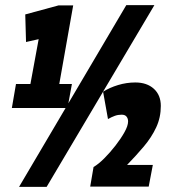

<svg xmlns="http://www.w3.org/2000/svg" viewBox="-20 -724 675 745"><path d="M26 -305 42 -398H98L130 -572L81 -561L78 -668L207 -703H264L210 -398H259L242 -305ZM161 1H54L470 -704H579ZM330 0 343 -76Q362 -87 384.5 -109.5Q407 -132 428 -159Q449 -186 463 -211Q477 -236 477 -253Q477 -264 471 -271.5Q465 -279 452 -279Q438 -279 425.5 -274.5Q413 -270 399 -262L380 -368Q405 -384 438 -394Q471 -404 505 -404Q550 -404 577 -379.5Q604 -355 604 -313Q604 -268 586 -229.5Q568 -191 538 -155.5Q508 -120 473 -84H573L557 0Z"/></svg>

Font: Georama Condensed Black
Style: Italic
Weight: 900
Width: 3
Italic angle: -9°
Designer: Jean-Baptiste Levee
Foundry: Production Type
Version: Version 1.000